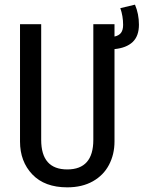

<svg xmlns="http://www.w3.org/2000/svg" viewBox="-20 -793 617 825"><path d="M472 -582V-185Q472 -130 448.5 -85Q425 -40 379 -14Q333 12 269 12Q172 12 119 -43.5Q66 -99 66 -185V-689H157V-192Q157 -65 269 -65Q381 -65 381 -192V-689H472V-636Q491 -640 500 -652Q509 -664 509 -686Q509 -724 497 -758L560 -773Q577 -733 577 -687Q577 -638 550 -612.5Q523 -587 472 -582Z"/></svg>

Font: Fira Sans Extra Condensed
Style: Regular
Weight: 400
Width: 1
Designer: Carrois Corporate & Edenspiekermann AG
Foundry: Carrois Corporate GbR & Edenspiekermann AG
Version: Version 4.203